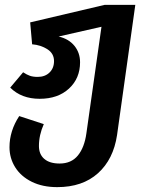

<svg xmlns="http://www.w3.org/2000/svg" viewBox="-20 -549 612 789"><path d="M536 -529 461 6Q446 106 382.5 163Q319 220 215 220Q155 220 110.5 198Q66 176 42.5 138.5Q19 101 19 56Q19 -11 59 -72L160 -39Q140 6 140 51Q140 85 162 104Q184 123 225 123Q273 123 300 90Q327 57 335 -1L397 -439L221 -399Q263 -389 286 -360.5Q309 -332 309 -293Q309 -227 263.5 -185Q218 -143 143 -143Q68 -143 22 -189L75 -252Q90 -242 103 -237.5Q116 -233 135 -233Q165 -233 183.5 -251Q202 -269 202 -298Q202 -329 175 -346.5Q148 -364 112 -367L104 -457L410 -529Z"/></svg>

Font: FiraGO Medium
Style: Italic
Weight: 500
Italic angle: -8°
Designer: bBox Type GmbH
Foundry: bBox Type GmbH
Version: Version 1.001